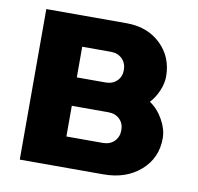

<svg xmlns="http://www.w3.org/2000/svg" viewBox="-64 -581 668 647"><g transform="rotate(10 270.0 -257.5)"><path d="M43.9 -515.1H318.8Q390.1 -515.1 435.5 -471.7Q481 -428.2 481 -360.8Q481 -337.9 470 -312Q459 -286.1 441.9 -268.1Q470.2 -249 488 -216.8Q505.9 -184.6 505.9 -153.8Q505.9 -86.4 456.5 -43.2Q407.2 0 330.1 0H43.9ZM185.1 -209V-104H310.1Q334 -104 348.9 -118.9Q363.8 -133.8 363.8 -157.2Q363.8 -180.2 348.9 -194.6Q334 -209 310.1 -209ZM185.1 -411.1V-306.2H283.2Q307.1 -306.2 322 -320.6Q336.9 -335 336.9 -357.9Q336.9 -381.3 322 -396.2Q307.1 -411.1 283.2 -411.1Z"/></g></svg>

Font: LT Superior
Style: Bold
Weight: 400
Designer: Daniel Lyons
Foundry: LyonsType
Version: Version 1.000